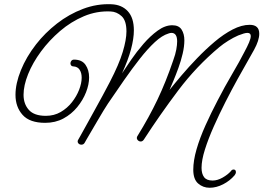

<svg xmlns="http://www.w3.org/2000/svg" viewBox="-20 -678 1242 905"><path d="M968 207Q937 207 914 187Q891 167 891 122Q891 79 906.5 25.5Q922 -28 948.5 -87Q975 -146 1006 -205Q1039 -269 1074 -328.5Q1109 -388 1132 -433Q1146 -459 1154 -478Q1162 -497 1162 -508Q1162 -523 1146 -523Q1133 -523 1103 -511Q1080 -501 1056 -486Q1032 -471 1014 -456Q906 -366 819.5 -251Q733 -136 658 -20Q652 -11 643 -11Q636 -11 630.5 -16Q625 -21 625 -28Q625 -33 628 -37Q683 -126 722.5 -209Q762 -292 796 -392Q807 -422 811 -444.5Q815 -467 815 -483Q815 -523 788 -523Q782 -523 774 -520Q744 -511 710 -479.5Q676 -448 639.5 -401.5Q603 -355 565 -300.5Q527 -246 489 -190Q481 -178 467.5 -156Q454 -134 439 -108Q424 -82 410 -58.5Q396 -35 387.5 -20Q379 -5 379 -5Q374 4 363 4Q356 4 351 -0.5Q346 -5 346 -11Q346 -16 349 -20Q349 -20 359.5 -38.5Q370 -57 387 -88Q404 -119 424 -155Q444 -191 463.5 -227Q483 -263 498 -292Q541 -375 558.5 -433Q576 -491 576 -530Q576 -581 553 -602Q530 -623 501 -624Q436 -627 375.5 -601.5Q315 -576 263.5 -532Q212 -488 173 -435Q134 -382 112.5 -328.5Q91 -275 91 -231Q91 -188 116 -160Q141 -132 196 -132Q235 -132 266 -150Q297 -168 319 -196Q341 -224 353 -255Q365 -286 365 -312Q365 -334 355.5 -349Q346 -364 326 -365Q319 -365 315.5 -369.5Q312 -374 312 -379Q312 -386 316.5 -391.5Q321 -397 329 -397Q366 -397 383 -372.5Q400 -348 400 -313Q400 -280 385.5 -243Q371 -206 344 -173Q317 -140 279 -119.5Q241 -99 193 -99Q120 -99 86.5 -136.5Q53 -174 53 -231Q53 -284 78.5 -347Q104 -410 150 -469Q192 -523 248.5 -567Q305 -611 371 -636Q437 -661 505 -658Q554 -656 582.5 -625Q611 -594 611 -535Q611 -496 597.5 -445.5Q584 -395 555 -332Q572 -358 598 -396Q624 -434 656 -471Q688 -508 723 -533.5Q758 -559 792 -559Q823 -559 836 -538.5Q849 -518 849 -488Q849 -459 841 -425Q833 -391 821 -358Q809 -325 797.5 -297.5Q786 -270 779 -254Q802 -283 835.5 -322.5Q869 -362 909 -403.5Q949 -445 991.5 -481Q1034 -517 1076.5 -539Q1119 -561 1157 -561Q1202 -561 1202 -519Q1202 -488 1178 -444Q1170 -429 1149 -392.5Q1128 -356 1100 -305.5Q1072 -255 1042.5 -197Q1013 -139 987.5 -81.5Q962 -24 946 26.5Q930 77 930 113Q930 141 942 157Q954 173 982 173Q1005 173 1029.5 159Q1054 145 1068 129Q1073 121 1081 121Q1092 121 1092 134Q1092 140 1086 148Q1064 174 1032 190.5Q1000 207 968 207Z"/></svg>

Font: Meow Script
Style: Regular
Weight: 400
Designer: Robert E. Leuschke
Foundry: Robert E. Leuschke
Version: Version 1.010; ttfautohint (v1.8.3)